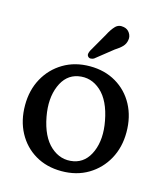

<svg xmlns="http://www.w3.org/2000/svg" viewBox="-100 -716 684 801"><g transform="rotate(15 242.0 -315.5)"><path d="M243 -444Q307 -444 356.2 -415Q405.5 -386 433 -334.8Q460.5 -283.5 460.5 -217Q460.5 -152 432.5 -101Q404.5 -50 354.8 -20.2Q305 9.5 240 9.5Q175.5 9.5 126.5 -19.5Q77.5 -48.5 50 -99.8Q22.5 -151 22.5 -217.5Q22.5 -282.5 50.5 -333.5Q78.5 -384.5 128.2 -414.2Q178 -444 243 -444ZM278.5 -43.5Q329.5 -53.5 352.8 -109Q376 -164.5 361.5 -240.5Q346 -324 302.8 -362.8Q259.5 -401.5 205 -391Q154 -381 130.8 -325.5Q107.5 -270 121.5 -194Q137 -110.5 180.5 -71.8Q224 -33 278.5 -43.5ZM272 -587Q285.5 -613.5 299.8 -628.2Q314 -643 336 -638.5Q353 -635.5 362.2 -621.2Q371.5 -607 368.5 -591Q366 -574.5 354.8 -562.5Q343.5 -550.5 323.5 -538L250 -479.5Q243.5 -476 236.5 -475.8Q229.5 -475.5 225 -480.5Q220 -486 221.2 -493Q222.5 -500 226 -507Z"/></g></svg>

Font: Fraunces 144pt S100
Style: Regular
Weight: 400
Version: Version 1.000; ttfautohint (v1.8.3)